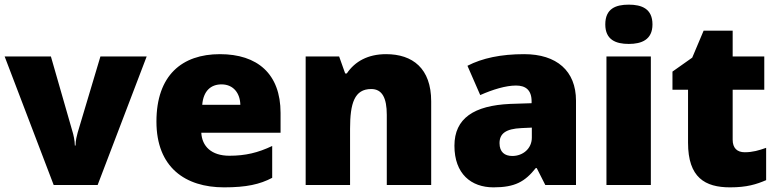

<svg xmlns="http://www.w3.org/2000/svg" viewBox="-20 -796 3347 826"><path d="M211 0H400L611 -553H412L314 -225C311 -214 305 -192 305 -170H302C302 -191 295 -220 293 -226L199 -553H0Z M926 -563C763 -563 653 -472 653 -273C653 -76 777 10 944 10C1040 10 1098 -3 1151 -31V-168C1090 -139 1036 -126 967 -126C889 -126 849 -167 846 -225H1187V-310C1187 -479 1087 -563 926 -563ZM933 -433C985 -433 1013 -394 1014 -345H850C855 -406 888 -433 933 -433Z M1641 -563C1563 -563 1507 -532 1472 -480H1465L1439 -553H1295V0H1486V-242C1486 -352 1505 -413 1577 -413C1624 -413 1644 -375 1644 -302V0H1835V-360C1835 -502 1755 -563 1641 -563Z M2235 -563C2135 -563 2055 -546 1991 -513L2046 -387C2100 -411 2156 -428 2200 -428C2241 -428 2267 -409 2267 -360V-352L2175 -349C2019 -342 1935 -287 1935 -169C1935 -48 2007 10 2103 10C2195 10 2238 -14 2285 -73H2289L2326 0H2458V-363C2458 -491 2375 -563 2235 -563ZM2224 -245 2268 -247V-204C2268 -157 2230 -125 2184 -125C2151 -125 2129 -142 2129 -180C2129 -220 2154 -242 2224 -245Z M2685 -776C2629 -776 2584 -759 2584 -691C2584 -625 2629 -607 2685 -607C2740 -607 2787 -625 2787 -691C2787 -759 2740 -776 2685 -776ZM2780 -553H2589V0H2780Z M3184 -141C3151 -141 3132 -159 3132 -195V-410H3268V-553H3132V-664H3007L2958 -548L2873 -488V-410H2940V-182C2940 -32 3013 10 3121 10C3193 10 3234 -3 3276 -21V-160C3245 -149 3218 -141 3184 -141Z"/></svg>

Font: Noto Sans Lao Looped Black
Style: Regular
Weight: 900
Designer: Mark Frömberg, Ben Mitchell
Foundry: The Fontpad Ltd
Version: Version 1.002